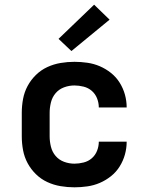

<svg xmlns="http://www.w3.org/2000/svg" viewBox="-20 -792 640 820"><path d="M298 8Q268 8 238.5 3Q209 -2 182 -14.5Q155 -27 133.5 -48Q112 -69 98 -95Q84 -121 78.5 -150.5Q73 -180 73 -210V-310Q73 -340 78.5 -369.5Q84 -399 98 -425Q112 -451 133.5 -472Q155 -493 182 -505.5Q209 -518 238.5 -523Q268 -528 298 -528Q325 -528 353 -524Q381 -520 406.5 -509Q432 -498 454 -480.5Q476 -463 491 -439Q506 -415 513.5 -388Q521 -361 521 -333Q521 -333 521 -333Q521 -333 521 -333H402Q402 -333 402 -333Q402 -333 402 -333Q402 -353 394.5 -372Q387 -391 372 -404Q357 -417 337 -422Q317 -427 298 -427Q275 -427 253.5 -419Q232 -411 217.5 -394Q203 -377 197.5 -354.5Q192 -332 192 -310V-210Q192 -188 197.5 -165.5Q203 -143 217.5 -126Q232 -109 253.5 -101Q275 -93 298 -93Q317 -93 337 -98Q357 -103 372 -116Q387 -129 394.5 -148Q402 -167 402 -187Q402 -187 402 -187Q402 -187 402 -187H521Q521 -187 521 -187Q521 -187 521 -187Q521 -159 513.5 -132Q506 -105 491 -81Q476 -57 454 -39.5Q432 -22 406.5 -11Q381 0 353 4Q325 8 298 8ZM285 -574 230 -626 382 -772 448 -708Z"/></svg>

Font: Iosevka SS04 Extended
Style: Bold
Weight: 700
Width: 7
Monospace: yes
Designer: Belleve Invis
Foundry: Belleve Invis
Version: Version 19.0.0; ttfautohint (v1.8.4)